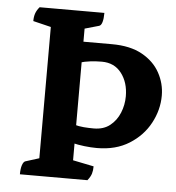

<svg xmlns="http://www.w3.org/2000/svg" viewBox="-49 -686 671 732"><g transform="rotate(5 287.0 -320.5)"><path d="M53.9 0Q53.9 -21.9 58.4 -35.1Q62.9 -48.4 69.9 -50.9L140.1 -72.9L122.4 -52.4V-585.8L141.1 -565.2L53.9 -586.4Q53.9 -603.1 58.2 -615.6Q62.4 -628.1 73.3 -641H321.2Q321.2 -619.1 317.2 -605.6Q313.2 -592.1 305.2 -590.1L227.9 -568.1L251.2 -589.1V-509.7L236.2 -524.7H360.5Q430.4 -524.7 476.1 -499.3Q521.8 -473.9 544.2 -433Q566.7 -392.2 566.7 -345.8Q566.7 -291.1 539.6 -240.6Q512.6 -190 461.2 -157.7Q409.8 -125.3 337 -125.3Q314.9 -125.3 289.4 -128.3Q264 -131.3 241.8 -136.8L251.2 -145.7V-43.8L226.9 -75.8L331.2 -54.6Q331.2 -38.9 327.5 -26.6Q323.8 -14.3 312.3 0ZM251.2 -193.2 244 -206.7Q261.5 -201.7 280.9 -200.1Q300.3 -198.6 319 -198.6Q356.4 -198.6 380.9 -218Q405.5 -237.5 417.9 -267.9Q430.3 -298.2 430.3 -331.2Q430.3 -384 403.2 -419.4Q376.1 -454.9 327.9 -454.9Q305 -454.9 283.9 -452.3Q262.8 -449.8 242.3 -443.8L251.2 -452.9Z"/></g></svg>

Font: Pitagon Serif
Style: Regular
Weight: 400
Designer: Travis Tran
Foundry: Pitagon
Version: Version 1.000;gftools[0.9.26]